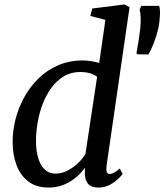

<svg xmlns="http://www.w3.org/2000/svg" viewBox="-20 -837 742 867"><path d="M461 -87.5Q459 -69.5 462.2 -60.5Q465.5 -51.5 474.5 -51.5Q484 -51.5 494.8 -57.2Q505.5 -63 521 -76L534 -51.5Q529 -44.5 514 -29.8Q499 -15 476 -2.5Q453 10 423.5 10Q393.5 10 378.5 -6Q363.5 -22 363 -55.5L363.5 -79.5Q348.5 -58 324.5 -37.2Q300.5 -16.5 268.8 -3.2Q237 10 199.5 10Q144 10 108 -17.5Q72 -45 54.5 -91.8Q37 -138.5 37 -197Q37 -246.5 50 -298Q63 -349.5 89 -397Q115 -444.5 153.2 -482.2Q191.5 -520 242 -542Q292.5 -564 354.5 -564Q372 -564 391.5 -560.8Q411 -557.5 428 -553L456 -747.5L388 -765L396.5 -798.5L542.5 -817L565 -804.5ZM418.5 -490Q404 -501.5 384.2 -506.8Q364.5 -512 343.5 -512Q301 -512 268.2 -492.5Q235.5 -473 211.8 -440.2Q188 -407.5 172.5 -366.8Q157 -326 149.8 -283.2Q142.5 -240.5 142.5 -202Q142.5 -155.5 152.8 -122.2Q163 -89 182.5 -71Q202 -53 230 -53Q259.5 -53 286 -67Q312.5 -81 333.5 -101.5Q354.5 -122 366 -142.5ZM650.5 -591 598.5 -592 596.5 -599.5Q601 -621 605 -647.2Q609 -673.5 613 -705.5Q616 -735.5 615.2 -757.5Q614.5 -779.5 610.5 -793L617.5 -810.5H699Q702.5 -797 702.5 -781Q702.5 -765 700 -740Q698 -718 690.2 -690.2Q682.5 -662.5 671.8 -636Q661 -609.5 650.5 -591Z"/></svg>

Font: Merriweather 28pt
Style: Italic
Weight: 400
Italic angle: -7.8°
Version: Version 2.101